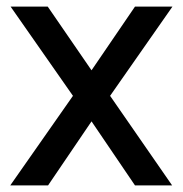

<svg xmlns="http://www.w3.org/2000/svg" viewBox="-20 -559 551 579"><path d="M200 -270 12 -539H124L256 -347L387 -539H500L312 -270L499 0H387L256 -193L125 0H11Z"/></svg>

Font: Eudoxus Sans Medium
Style: Regular
Weight: 500
Designer: Stijn de Vries
Foundry: tokotype
Version: Version 2.005